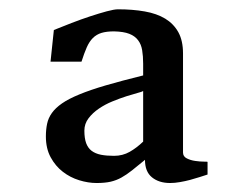

<svg xmlns="http://www.w3.org/2000/svg" viewBox="-20 -705 540 421"><path d="M191.9 -303.7Q173.3 -303.7 153.6 -309.8Q133.8 -315.9 117.7 -328.4Q101.6 -340.8 91.1 -360.1Q80.6 -379.4 80.6 -405.8Q80.6 -420.9 83.3 -433.6Q85.9 -446.3 93.8 -457.3Q101.6 -468.3 116 -478.3Q130.4 -488.3 154.1 -498Q177.7 -507.8 211.9 -517.8Q246.1 -527.8 293.9 -539.6V-565.4Q293.9 -582 291.7 -595Q289.6 -607.9 282.7 -616.9Q275.9 -626 263.4 -630.9Q251 -635.7 230 -636.2Q213.4 -636.2 202.4 -632.8Q191.4 -629.4 183.6 -621.6Q175.8 -613.8 170.2 -601.1Q164.6 -588.4 158.7 -569.8H90.8L98.1 -639.2Q115.7 -646.5 136.7 -654.5Q157.7 -662.6 177.7 -669.2Q197.8 -675.8 214.1 -680.2Q230.5 -684.6 238.8 -684.6Q271 -684.6 297.4 -679.9Q323.7 -675.3 342.3 -664.1Q360.8 -652.8 371.1 -634.3Q381.3 -615.7 381.3 -587.9V-370.6Q381.3 -361.8 389.6 -357.7Q397.9 -353.5 408.2 -352.1Q418.5 -350.6 426.8 -350.6Q435.1 -350.6 435.1 -350.1V-322.3Q427.7 -319.8 417.7 -316.7Q407.7 -313.5 396.7 -310.5Q385.7 -307.6 374.5 -305.7Q363.3 -303.7 353 -303.7Q328.6 -303.7 313.2 -316.2Q297.9 -328.6 297.9 -354.5Q281.2 -340.8 269.3 -331.3Q257.3 -321.8 246.3 -315.7Q235.4 -309.6 222.7 -306.6Q210 -303.7 191.9 -303.7ZM230 -363.3Q249 -363.3 264.4 -372.1Q279.8 -380.9 293.9 -394.5V-505.4Q292 -503.9 281.7 -501.2Q271.5 -498.5 257.1 -493.9Q242.7 -489.3 226.6 -482.7Q210.4 -476.1 196.8 -466.8Q183.1 -457.5 174.1 -445.6Q165 -433.6 165 -418.5Q165 -401.9 168.9 -391.1Q172.9 -380.4 180.9 -374.3Q189 -368.2 201.2 -365.7Q213.4 -363.3 230 -363.3Z"/></svg>

Font: Donegal One
Style: Regular
Weight: 400
Designer: Gary Lonergan
Foundry: Sorkin Type Co.
Version: Version 1.004